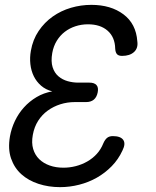

<svg xmlns="http://www.w3.org/2000/svg" viewBox="-20 -760 640 790"><path d="M545 -590Q549 -562 531.5 -546Q514 -530 482 -530Q468 -530 461.5 -537Q455 -544 454 -560Q453 -607 423 -633.5Q393 -660 342 -660Q315 -660 290.5 -652Q266 -644 246.5 -629Q227 -614 213.5 -592Q200 -570 195 -542Q189 -507 196.5 -483.5Q204 -460 220.5 -446Q237 -432 258.5 -426Q280 -420 302 -420H348Q368 -420 377 -410Q386 -400 382 -380Q378 -360 366 -350Q354 -340 334 -340H288Q257 -340 228.5 -331Q200 -322 176.5 -305Q153 -288 137 -263Q121 -238 115 -205Q109 -172 116.5 -147Q124 -122 141.5 -105Q159 -88 184.5 -79Q210 -70 241 -70Q267 -70 292 -76.5Q317 -83 339 -95.5Q361 -108 378 -126.5Q395 -145 405 -170Q412 -186 421 -193Q430 -200 444 -200Q476 -200 487 -184.5Q498 -169 484 -141Q467 -104 439.5 -76Q412 -48 378.5 -29Q345 -10 306 0Q267 10 227 10Q180 10 138.5 -3.5Q97 -17 68 -43Q39 -69 25.5 -108Q12 -147 21 -199Q27 -232 41.5 -262.5Q56 -293 78.5 -318Q101 -343 130.5 -360.5Q160 -378 195 -384Q168 -391 149 -407.5Q130 -424 119 -446.5Q108 -469 105 -496Q102 -523 107 -551Q115 -597 139 -632.5Q163 -668 197 -692Q231 -716 272 -728Q313 -740 356 -740Q436 -740 488 -701Q540 -662 545 -590Z"/></svg>

Font: Maple Mono NL
Style: Italic
Weight: 400
Italic angle: -10°
Monospace: yes
Designer: subframe7536
Version: Version 7.000